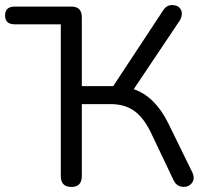

<svg xmlns="http://www.w3.org/2000/svg" viewBox="-23 -731 814 758"><path d="M259 7Q217 7 217 -36V-635H35Q-3 -635 -3 -670Q-3 -705 35 -705H259Q300 -705 300 -663V-391H424L621 -690Q635 -712 658.5 -711Q682 -710 691 -693Q700 -676 688 -652L505 -379Q589 -350 641 -245L736 -51Q748 -26 734.5 -8.5Q721 9 697 6.5Q673 4 662 -20L573 -207Q544 -267 506.5 -293.5Q469 -320 414 -320H300V-36Q300 7 259 7Z"/></svg>

Font: Nunito
Style: Regular
Weight: 400
Designer: Vernon Adams
Foundry: Vernon Adams
Version: Version 3.602